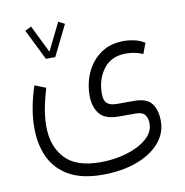

<svg xmlns="http://www.w3.org/2000/svg" viewBox="-81 -562 854 885"><g transform="rotate(-10 345.5 -119.0)"><path d="M163.6 -325.7 92.8 -469.2 122.1 -483.9 185.5 -355 249 -483.9 278.3 -469.2 207.5 -325.7ZM329.1 246.1Q233.9 246.1 173.3 212.2Q112.8 178.2 84.2 118.2Q55.7 58.1 55.7 -21Q55.7 -67.9 64.9 -117.4Q74.2 -167 90.3 -214.4L142.1 -193.8Q128.9 -150.9 120.1 -106.2Q111.3 -61.5 111.3 -18.1Q111.3 74.2 163.3 130.9Q215.3 187.5 329.1 187.5Q395.5 187.5 453.1 170.2Q510.7 152.8 546.6 122.1Q582.5 91.3 582.5 50.3Q582.5 27.8 571.3 11.2Q560.1 -5.4 528.3 -5.4H449.2Q383.3 -5.4 357.9 -38.6Q332.5 -71.8 332.5 -122.6Q332.5 -181.6 356 -232.2Q379.4 -282.7 423.6 -313.5Q467.8 -344.2 530.8 -344.2Q555.7 -344.2 580.8 -338.6Q606 -333 628.4 -318.8L609.9 -269.5Q573.2 -285.6 531.2 -285.6Q462.4 -285.6 426 -238Q389.6 -190.4 389.6 -122.1Q389.6 -89.4 404.5 -76.7Q419.4 -64 450.2 -64H530.8Q590.3 -64 613 -33.2Q635.7 -2.4 635.7 48.3Q635.7 106.4 596.4 151.1Q557.1 195.8 487.8 220.9Q418.5 246.1 329.1 246.1Z"/></g></svg>

Font: Vazirmatn RD UI ExtraLight
Style: Regular
Weight: 200
Designer: Saber Rastikerdar
Foundry: Saber Rastikerdar
Version: Version 33.003